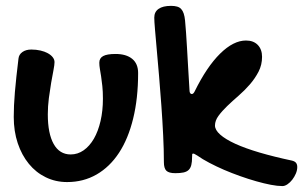

<svg xmlns="http://www.w3.org/2000/svg" viewBox="-20 -563 1034 655"><path d="M143.1 -172.9Q143.1 -107.4 163.1 -71.8Q183.1 -36.1 221.2 -36.1Q245.1 -36.1 265.4 -50.3Q285.6 -64.5 300.3 -89.8Q314.9 -115.2 323 -150.1Q331.1 -185.1 331.1 -226.1Q331.1 -251 329.1 -269.3Q327.1 -287.6 325 -302Q322.8 -316.4 320.8 -327.6Q318.8 -338.9 318.8 -349.1Q318.8 -364.7 332 -371.8Q345.2 -378.9 374 -378.9Q410.6 -378.9 430.9 -362.3Q451.2 -345.7 451.2 -314Q451.2 -227.5 434.3 -158.7Q417.5 -89.8 386 -41.7Q354.5 6.3 309.6 32.2Q264.6 58.1 209 58.1Q169.4 58.1 136 41.7Q102.5 25.4 78.4 -4.2Q54.2 -33.7 40.5 -74.5Q26.9 -115.2 26.9 -164.1Q26.9 -182.6 27.8 -203.6Q28.8 -224.6 30.8 -248.8Q32.7 -272.9 35.9 -301.3Q39.1 -329.6 43 -362.8Q44.4 -377 56.4 -385.5Q68.4 -394 86.9 -394Q103.5 -394 118.2 -390.6Q132.8 -387.2 143.3 -381.3Q153.8 -375.5 159.9 -367.7Q166 -359.9 166 -351.1Q166 -342.3 162.4 -323.5Q158.7 -304.7 154.5 -280.5Q150.4 -256.3 146.7 -228.3Q143.1 -200.2 143.1 -172.9Z M539.1 -9.8Q539.1 -52.2 536.6 -102.1Q534.2 -151.9 530.5 -202.9Q526.9 -253.9 522.7 -302.7Q518.6 -351.6 514.9 -392.1Q511.2 -432.6 508.8 -461.9Q506.3 -491.2 506.3 -502.9Q506.3 -522.5 521 -532.7Q535.6 -543 563.5 -543Q575.7 -543 584.2 -540.5Q592.8 -538.1 598.1 -532.2Q603.5 -526.4 606.7 -516.8Q609.9 -507.3 611.3 -493.2Q613.3 -473.6 614.7 -451.4Q616.2 -429.2 617.9 -400.9Q619.6 -372.6 621.6 -336.9Q623.5 -301.3 626.5 -254.9Q626.5 -248 628.9 -245.1Q631.3 -242.2 634.3 -242.2Q639.6 -242.2 644 -251Q685.5 -335.4 731 -380.1Q776.4 -424.8 819.3 -424.8Q844.7 -424.8 859.4 -409.7Q874 -394.5 874 -369.1Q874 -341.8 862.1 -318.6Q850.1 -295.4 832.3 -274.9Q814.5 -254.4 793.7 -236.3Q772.9 -218.3 755.1 -201.2Q737.3 -184.1 725.3 -167.7Q713.4 -151.4 713.4 -134.8Q713.4 -119.6 731.2 -103.8Q749 -87.9 782.7 -72.5Q816.4 -57.1 865.2 -42.7Q914.1 -28.3 976.1 -15.1Q985.8 -12.7 990 -7.3Q994.1 -2 994.1 6.8Q994.1 17.6 989.3 29.1Q984.4 40.5 977.1 50Q969.7 59.6 960.7 65.7Q951.7 71.8 943.4 71.8Q926.8 71.8 903.8 67.4Q880.9 63 854.2 55.4Q827.6 47.9 799.3 37.8Q771 27.8 744.4 16.4Q717.8 4.9 694.1 -7.6Q670.4 -20 653.3 -32.2Q647.9 -35.2 644.8 -37.1Q641.6 -39.1 639.2 -39.1Q636.2 -39.1 635.7 -36.9Q635.3 -34.7 635.3 -27.8Q635.3 -10.7 632.6 0Q629.9 10.7 623.5 16.8Q617.2 22.9 606 25.4Q594.7 27.8 578.1 27.8Q556.2 27.8 547.6 19.5Q539.1 11.2 539.1 -9.8Z"/></svg>

Font: Gochi Hand
Style: Regular
Weight: 400
Designer: Juan Pablo del Peral
Foundry: Juan Pablo del Peral
Version: Version 1.001